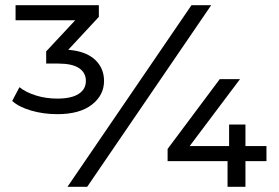

<svg xmlns="http://www.w3.org/2000/svg" viewBox="-20 -720 1074 740"><path d="M381 -408Q381 -353 334 -316.5Q287 -280 201 -280Q147 -280 99.5 -294Q52 -308 27 -331L55 -384Q80 -364 118.5 -352Q157 -340 201 -340Q255 -340 283 -358Q311 -376 311 -408Q311 -440 284.5 -457.5Q258 -475 205 -475H158V-522L270 -642H40V-700H361V-655L243 -528Q310 -523 345.5 -490.5Q381 -458 381 -408ZM718 -700H794L316 0H240ZM1007 -99H926V0H857V-99H626V-146L827 -415H905L711 -157H863V-240H926V-157H1007Z"/></svg>

Font: APTA Sans Medium
Style: Bold
Weight: 500
Version: Version 7.200